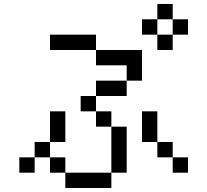

<svg xmlns="http://www.w3.org/2000/svg" viewBox="-20 -943 1040 963"><path d="M230.8 -769.2H461.5V-692.3H230.8ZM230.8 -384.6H307.7V-230.8H230.8ZM692.3 -384.6H769.2V-230.8H692.3ZM615.4 -538.5V-615.4H461.5V-692.3H692.3V-538.5ZM615.4 -538.5V-461.5H461.5V-538.5ZM461.5 -461.5V-384.6H384.6V-461.5ZM461.5 -384.6H538.5V-307.7H461.5ZM538.5 -307.7H615.4V-76.9H538.5ZM538.5 -76.9V0H307.7V-76.9ZM230.8 -230.8V-153.8H153.8V-230.8ZM153.8 -153.8V-76.9H76.9V-153.8ZM846.2 -153.8H923.1V-76.9H846.2ZM846.2 -153.8H769.2V-230.8H846.2ZM307.7 -76.9H230.8V-153.8H307.7ZM846.2 -846.2H769.2V-923.1H846.2ZM846.2 -769.2V-846.2H923.1V-769.2ZM769.2 -769.2H846.2V-692.3H769.2ZM692.3 -846.2H769.2V-769.2H692.3Z"/></svg>

Font: Mintsoda - Lime Green 13x16
Style: Regular
Weight: 400
Designer: Mintsoda-15
Version: Version 1.0